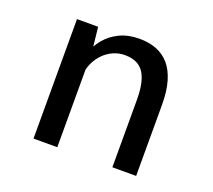

<svg xmlns="http://www.w3.org/2000/svg" viewBox="-94 -633 837 755"><g transform="rotate(20 325.0 -256.0)"><path d="M112.5 0V-500H201L212 -397.5V0ZM442.5 0V-282.5Q442.5 -335.5 431.2 -368.2Q420 -401 397.2 -416.2Q374.5 -431.5 339 -431.5Q313.5 -431.5 290.8 -421.5Q268 -411.5 250.2 -393.5Q232.5 -375.5 221.5 -352Q210.5 -328.5 209 -302L181 -311Q181 -348.5 193.2 -384.2Q205.5 -420 229.2 -448.8Q253 -477.5 288.5 -494.5Q324 -511.5 371 -511.5Q410 -511.5 441.5 -499.5Q473 -487.5 495.5 -461.8Q518 -436 530 -395.2Q542 -354.5 542 -297.5V0Z"/></g></svg>

Font: Trispace Thin
Style: Regular
Weight: 400
Version: Version 1.210